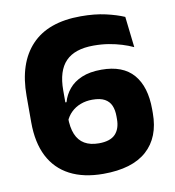

<svg xmlns="http://www.w3.org/2000/svg" viewBox="-77 -720 733 803"><g transform="rotate(-10 290.0 -319.0)"><path d="M298.5 13.5Q215 13.5 156.8 -16.8Q98.5 -47 68.2 -106Q38 -165 38 -251V-363.5Q38 -502 108.8 -577Q179.5 -652 318.5 -652Q378 -652 424 -641.5Q470 -631 502 -617L517 -486Q494.5 -496.5 469.2 -504.2Q444 -512 414.5 -517Q385 -522 350 -522Q270 -522 231.5 -482.2Q193 -442.5 193 -359.5V-246Q193 -201.5 205 -172.8Q217 -144 241.2 -129.8Q265.5 -115.5 302 -115.5Q350 -115.5 371.8 -138.2Q393.5 -161 393.5 -202V-214Q393.5 -241 385.2 -260Q377 -279 358 -289.5Q339 -300 305.5 -300Q278.5 -300 255.5 -291.2Q232.5 -282.5 215.8 -266.2Q199 -250 190 -227.5L173 -308.5H198Q206.5 -339 226.8 -363.5Q247 -388 281.2 -402.5Q315.5 -417 365 -417Q456 -417 500.8 -365Q545.5 -313 545.5 -217V-200.5Q545.5 -98 483.2 -42.2Q421 13.5 298.5 13.5Z"/></g></svg>

Font: Anek Gujarati Medium
Style: Bold
Weight: 700
Version: Version 1.003